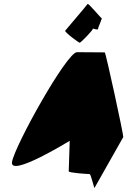

<svg xmlns="http://www.w3.org/2000/svg" viewBox="-20 -968 646 975"><path d="M41 -145C29 -65 334 -253 334 -253L329 -98C329 -90 428 -84 435 -84C442 -84 459 -6 460 -14L606 -272C608 -282 517 -702 512 -702C512 -702 423 -703 371 -703C319 -703 53 -225 41 -145ZM311 -812C308 -804 380 -751 385 -751C390 -751 453 -815 452 -823C452 -823 479 -814 478 -821C477 -828 501 -876 496 -876C492 -876 428 -954 425 -948C422 -942 311 -813 311 -812Z"/></svg>

Font: Ampere
Style: SuCndIta
Weight: 400
Version: Version 1